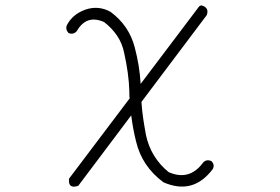

<svg xmlns="http://www.w3.org/2000/svg" viewBox="-20 -573 1040 714"><path d="M297 -537Q346 -554 391 -529Q460 -478 481 -397Q490 -363 495.5 -329.5Q501 -296 503 -261L716 -543Q721 -552 729 -553Q759 -545 749 -517L506 -194Q508 -163 512.5 -132.5Q517 -102 523 -70Q541 13 607 67Q684 101 735 32Q747 18 766 26Q780 40 771 56Q698 153 588 105Q508 46 486 -47Q474 -95 468 -144L271 118Q232 131 237 91L462 -207Q461 -214 461 -220.5Q461 -227 461 -233Q460 -268 455 -303.5Q450 -339 442 -375Q435 -411 415.5 -440Q396 -469 367 -491Q302 -520 266 -458Q254 -443 235 -450Q222 -464 229 -480Q250 -520 297 -537Z"/></svg>

Font: Yomogi
Style: Regular
Weight: 400
Designer: satsuyako
Foundry: satsuyako
Version: Version 3.100